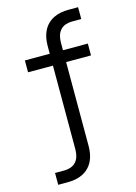

<svg xmlns="http://www.w3.org/2000/svg" viewBox="-139 -808 778 1096"><g transform="rotate(-15 250.0 -260.0)"><path d="M64 215V145H120Q139 145 157.5 138.5Q176 132 188.5 117.5Q201 103 206 84Q211 65 211 46V-450H64V-520H211V-566Q211 -589 215 -611.5Q219 -634 229 -654.5Q239 -675 255 -691Q271 -707 291.5 -717Q312 -727 334.5 -731Q357 -735 380 -735H436V-665H380Q361 -665 342.5 -658.5Q324 -652 311.5 -637.5Q299 -623 294 -604Q289 -585 289 -566V-520H436V-450H289V46Q289 69 285 91.5Q281 114 271 134.5Q261 155 245 171Q229 187 208.5 197Q188 207 165.5 211Q143 215 120 215Z"/></g></svg>

Font: Iosevka srxl
Style: Regular
Weight: 400
Monospace: yes
Designer: Belleve Invis
Foundry: Belleve Invis
Version: Version 33.0.1; ttfautohint (v1.8.3)